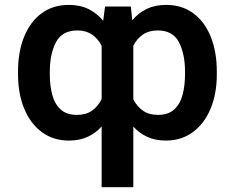

<svg xmlns="http://www.w3.org/2000/svg" viewBox="-20 -573 974 796"><path d="M401.4 203.1V-48.8Q376.5 -20.5 342.8 -5.4Q309.1 9.8 266.1 9.8Q200.7 9.8 153.3 -25.4Q106 -60.5 80.3 -122.8Q54.7 -185.1 54.7 -265.6V-275.4Q54.7 -358.9 80.3 -421.4Q106 -483.9 153.1 -518.3Q200.2 -552.7 265.6 -552.7Q312 -552.7 347.2 -535.4Q382.3 -518.1 407.7 -486.8L415.5 -545.9H522.5L528.3 -488.8Q553.7 -519.5 588.4 -536.1Q623 -552.7 668.5 -552.7Q733.9 -552.7 781 -518.3Q828.1 -483.9 853.5 -421.4Q878.9 -358.9 878.9 -275.4V-265.6Q878.9 -185.1 853.3 -123Q827.6 -61 780 -25.6Q732.4 9.8 667 9.8Q624.5 9.8 591.1 -5.4Q557.6 -20.5 532.7 -48.3V203.1ZM186.5 -275.4V-265.6Q186.5 -218.8 196.5 -180.4Q206.5 -142.1 231.2 -119.4Q255.9 -96.7 299.3 -96.7Q336.4 -96.7 361.6 -114.3Q386.7 -131.8 401.4 -162.6V-382.8Q386.7 -412.6 361.6 -429.7Q336.4 -446.8 300.8 -446.8Q237.8 -446.8 212.2 -398.2Q186.5 -349.6 186.5 -275.4ZM747.1 -265.6V-275.4Q747.1 -349.6 721.7 -398.2Q696.3 -446.8 633.8 -446.8Q597.7 -446.8 572.8 -429.9Q547.9 -413.1 532.7 -383.8V-161.1Q547.9 -131.3 572.8 -114Q597.7 -96.7 634.8 -96.7Q677.7 -96.7 702.4 -119.4Q727.1 -142.1 737.1 -180.4Q747.1 -218.8 747.1 -265.6Z"/></svg>

Font: Inter-SemiBold
Style: Regular
Weight: 600
Designer: Rasmus Andersson
Foundry: rsms
Version: Version 4.000;git-a52131595